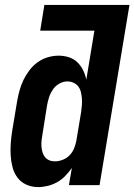

<svg xmlns="http://www.w3.org/2000/svg" viewBox="-20 -755 548 783"><path d="M135 8Q110 8 87.5 -2Q65 -12 51 -31Q37 -50 31 -73.5Q25 -97 23.5 -122Q22 -147 24 -172.5Q26 -198 30 -223L50 -343Q54 -365 60 -387Q66 -409 76 -429.5Q86 -450 100.5 -469Q115 -488 134 -501.5Q153 -515 175 -521.5Q197 -528 219 -528Q241 -528 261 -521.5Q281 -515 295.5 -501Q310 -487 319 -468.5Q328 -450 332 -430L365 -630H144L161 -735H508L386 0H261L273 -70Q261 -53 246 -37.5Q231 -22 213 -12Q195 -2 175 3Q155 8 135 8ZM204 -97Q219 -97 235 -103Q251 -109 263 -121Q275 -133 281.5 -148.5Q288 -164 291 -179L311 -299Q313 -313 314 -326.5Q315 -340 314 -353Q313 -366 310 -379Q307 -392 299.5 -402Q292 -412 280 -417.5Q268 -423 255 -423Q238 -423 222 -414Q206 -405 196 -390.5Q186 -376 180.5 -359.5Q175 -343 172 -326L153 -206Q151 -194 149.5 -182Q148 -170 149 -158Q150 -146 153 -135Q156 -124 163 -115Q170 -106 180.5 -101.5Q191 -97 204 -97Z"/></svg>

Font: Iosevka SS04 Extrabold
Style: Italic
Weight: 800
Italic angle: -9°
Monospace: yes
Designer: Belleve Invis
Foundry: Belleve Invis
Version: Version 19.0.0; ttfautohint (v1.8.4)